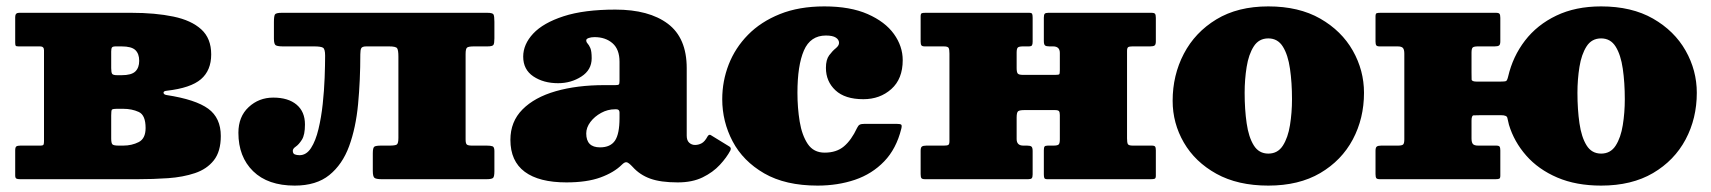

<svg xmlns="http://www.w3.org/2000/svg" viewBox="-20 -560 5348 600"><path d="M105.5 -415H38Q30.5 -415 29 -417.2Q27.5 -419.5 27.5 -427V-507Q27.5 -520 39.5 -520H390Q465.5 -520 521.8 -508.2Q578 -496.5 609 -468.2Q640 -440 640 -390Q640 -340 608 -312.5Q576 -285 501.5 -276.5Q490.5 -275.5 491 -270Q491.5 -264.5 500.5 -263Q591.5 -249 630.8 -220.2Q670 -191.5 670 -135Q670 -86.5 648.2 -59Q626.5 -31.5 589.2 -19Q552 -6.5 505.5 -3.2Q459 0 410 0H43Q34.5 0 31 -2Q27.5 -4 27.5 -12V-90Q27.5 -100 31.2 -102.5Q35 -105 44 -105H106Q114.5 -105 116 -108Q117.5 -111 117.5 -119V-403Q117.5 -415 105.5 -415ZM327.5 -399V-347Q327.5 -333.5 330.5 -329.2Q333.5 -325 346.5 -325H360Q391 -325 403 -336.8Q415 -348.5 415 -370Q415 -392 403 -403.5Q391 -415 360 -415H341.5Q332.5 -415 330 -411.8Q327.5 -408.5 327.5 -399ZM327.5 -199V-127.5Q327.5 -113 331.2 -109Q335 -105 350.5 -105H365Q392 -105 413.5 -116Q435 -127 435 -160Q435 -200.5 413.5 -210.2Q392 -220 365 -220H346.5Q331.5 -220 329.5 -217Q327.5 -214 327.5 -199Z M725 -145Q725 -195.5 757 -225.2Q789 -255 834 -255Q880.5 -255 906.8 -233Q933 -211 933 -171Q933 -138.5 923.5 -123.5Q914 -108.5 904.5 -102Q895 -95.5 895 -89Q895 -80 901.2 -77.5Q907.5 -75 916 -75Q937.5 -75 952 -97.5Q966.5 -120 975.2 -156.5Q984 -193 988.5 -235Q993 -277 994.5 -317Q996 -357 996 -386Q996 -407 989.2 -411Q982.5 -415 961.5 -415H865Q848.5 -415 842.2 -418.2Q836 -421.5 836 -439V-491Q836 -509.5 839.2 -514.8Q842.5 -520 861 -520H1502Q1519.5 -520 1522.2 -514.8Q1525 -509.5 1525 -492V-440Q1525 -424.5 1522 -419.8Q1519 -415 1503 -415H1461Q1444 -415 1439.5 -411.2Q1435 -407.5 1435 -391V-124Q1435 -111.5 1439 -108.2Q1443 -105 1455 -105H1501Q1513.5 -105 1519.2 -102.8Q1525 -100.5 1525 -88V-25Q1525 -8 1520.8 -4Q1516.5 0 1500 0H1173Q1156 0 1150.5 -4Q1145 -8 1145 -26V-81Q1145 -98.5 1150 -101.8Q1155 -105 1172 -105H1197Q1214.5 -105 1219.8 -108.2Q1225 -111.5 1225 -129V-383Q1225 -403.5 1221 -409.2Q1217 -415 1196 -415H1125Q1112 -415 1109 -409.5Q1106 -404 1106 -390.5Q1106 -308.5 1099 -234.5Q1092 -160.5 1071 -103.2Q1050 -46 1009.2 -13Q968.5 20 901 20Q817 20 771 -25Q725 -70 725 -145Z M1575 -123Q1575 -180 1612.8 -218Q1650.5 -256 1716.8 -275Q1783 -294 1869 -294H1903Q1911.5 -294 1913.8 -296Q1916 -298 1916 -307V-367Q1916 -406 1894 -425Q1872 -444 1838 -444Q1827 -444 1819.5 -441.2Q1812 -438.5 1812 -434Q1812 -428.5 1816.2 -424Q1820.5 -419.5 1824.8 -409.8Q1829 -400 1829 -378Q1829 -341.5 1796.8 -320.8Q1764.5 -300 1724 -300Q1678.5 -300 1646.8 -321.2Q1615 -342.5 1615 -383Q1615 -421.5 1646.2 -455Q1677.5 -488.5 1741.2 -509.2Q1805 -530 1903 -530Q2008 -530 2067 -485.8Q2126 -441.5 2126 -347V-136Q2126 -121 2133.8 -114Q2141.5 -107 2152 -107Q2162.5 -107 2172.5 -112.2Q2182.5 -117.5 2191 -133.5Q2196 -142 2202.5 -137L2259.5 -102Q2266 -98 2262.5 -90Q2251 -68 2229.5 -44.8Q2208 -21.5 2175.8 -5.8Q2143.5 10 2098 10H2097.5Q2044.5 10 2012 -1.8Q1979.5 -13.5 1957 -38.5Q1944.5 -52 1938.2 -53Q1932 -54 1923.5 -45.5Q1899 -21 1856.5 -5.5Q1814 10 1750 10Q1664.5 10 1619.8 -23.2Q1575 -56.5 1575 -123ZM1812 -143Q1812 -99.5 1855 -99.5Q1887.5 -99.5 1901.8 -120.5Q1916 -141.5 1916 -191V-208.5Q1916 -218.5 1906 -218.5H1902Q1879 -218.5 1858.5 -207.2Q1838 -196 1825 -178.8Q1812 -161.5 1812 -143Z M2237 -250Q2237 -306.5 2257.2 -358.5Q2277.5 -410.5 2317.5 -451.2Q2357.5 -492 2417.2 -516Q2477 -540 2556 -540Q2637 -540 2691.5 -516Q2746 -492 2773.5 -453.8Q2801 -415.5 2801 -372Q2801 -313.5 2765.5 -281.8Q2730 -250 2678 -250Q2620.5 -250 2590.8 -277.8Q2561 -305.5 2561 -348Q2561 -373.5 2571.2 -387.2Q2581.5 -401 2591.8 -409.2Q2602 -417.5 2602 -426Q2602 -436 2592 -442.5Q2582 -449 2561 -449Q2512.5 -449 2492.2 -402.2Q2472 -355.5 2472 -270Q2472 -223 2479 -180.2Q2486 -137.5 2504.2 -110.2Q2522.5 -83 2557 -83Q2594 -83 2617.2 -102.5Q2640.5 -122 2658.5 -160.5Q2662 -168 2666.8 -170.5Q2671.5 -173 2683 -173H2781Q2794 -173 2796.5 -170.2Q2799 -167.5 2796.5 -157.5Q2781 -95 2743.2 -55.8Q2705.5 -16.5 2651.8 1.8Q2598 20 2535 20Q2434.5 20 2368.2 -18.2Q2302 -56.5 2269.5 -118.2Q2237 -180 2237 -250Z M3502 -127.5Q3502 -114.5 3504.5 -109.8Q3507 -105 3520 -105H3579Q3587.5 -105 3589.8 -101.8Q3592 -98.5 3592 -90V-11Q3592 -3 3588.5 -1.5Q3585 0 3576.5 0H3253Q3245 0 3243.5 -3.8Q3242 -7.5 3242 -15.5V-90.5Q3242 -99 3244.2 -102Q3246.5 -105 3254.5 -105H3272Q3284 -105 3288 -108.2Q3292 -111.5 3292 -124.5V-200.5Q3292 -209.5 3289.2 -212.8Q3286.5 -216 3276.5 -216H3181.5Q3166.5 -216 3161.8 -212.5Q3157 -209 3157 -193V-125.5Q3157 -105 3178 -105H3189.5Q3199.5 -105 3203.2 -102Q3207 -99 3207 -88V-15Q3207 -6 3204.2 -3Q3201.5 0 3193 0H2871Q2862 0 2859.5 -3.2Q2857 -6.5 2857 -16V-89Q2857 -99.5 2861.2 -102.2Q2865.5 -105 2875 -105H2930Q2940 -105 2943.5 -107.2Q2947 -109.5 2947 -119V-392.5Q2947 -405.5 2944.5 -410.2Q2942 -415 2929 -415H2870Q2862 -415 2859.5 -418.2Q2857 -421.5 2857 -430V-509Q2857 -517.5 2860.8 -518.8Q2864.5 -520 2872.5 -520H3196Q3204 -520 3205.5 -516.5Q3207 -513 3207 -504.5V-429.5Q3207 -421.5 3204.8 -418.2Q3202.5 -415 3194.5 -415H3177Q3165 -415 3161 -411.8Q3157 -408.5 3157 -395.5V-347.5Q3157 -335 3160.2 -330.5Q3163.5 -326 3177 -326H3277Q3288.5 -326 3290.2 -328Q3292 -330 3292 -341V-394.5Q3292 -415 3271 -415H3259.5Q3249.5 -415 3245.8 -418Q3242 -421 3242 -432V-505Q3242 -514 3244.8 -517Q3247.5 -520 3256 -520H3578Q3587 -520 3589.5 -516.8Q3592 -513.5 3592 -504V-431Q3592 -420.5 3588 -417.8Q3584 -415 3574 -415H3519Q3509.5 -415 3505.8 -412.8Q3502 -410.5 3502 -401Z M3644.5 -245Q3644.5 -325 3679.5 -392Q3714.5 -459 3781.2 -499.5Q3848 -540 3943.5 -540Q4039 -540 4105.8 -501.8Q4172.5 -463.5 4207.5 -401.8Q4242.5 -340 4242.5 -270Q4242.5 -190 4207.5 -124.2Q4172.5 -58.5 4105.8 -19.2Q4039 20 3943.5 20Q3848 20 3781.2 -17Q3714.5 -54 3679.5 -114.5Q3644.5 -175 3644.5 -245ZM3869.5 -270Q3869.5 -218 3875.8 -174.8Q3882 -131.5 3898 -105.8Q3914 -80 3943.5 -80Q3973 -80 3989 -105Q4005 -130 4011.2 -169Q4017.5 -208 4017.5 -250Q4017.5 -302 4011.2 -345.2Q4005 -388.5 3989 -414.2Q3973 -440 3943.5 -440Q3914 -440 3898 -415Q3882 -390 3875.8 -351Q3869.5 -312 3869.5 -270Z M4368.5 -124.5V-392.5Q4368.5 -405 4364.2 -410Q4360 -415 4347.5 -415H4291.5Q4283.5 -415 4281 -418.2Q4278.5 -421.5 4278.5 -430V-509Q4278.5 -517.5 4282.2 -518.8Q4286 -520 4294 -520H4654.5Q4663.5 -520 4666 -516.8Q4668.5 -513.5 4668.5 -504V-431Q4668.5 -420.5 4664.5 -417.8Q4660.5 -415 4650.5 -415H4598.5Q4586.5 -415 4582.5 -411.8Q4578.5 -408.5 4578.5 -395.5V-333Q4578.5 -318.5 4578.8 -311.8Q4579 -305 4595 -305H4668Q4683 -305 4686.5 -306.8Q4690 -308.5 4693 -321Q4707.5 -383.5 4745.5 -433Q4783.5 -482.5 4843.5 -511.2Q4903.5 -540 4983.5 -540Q5079 -540 5145.8 -501.8Q5212.5 -463.5 5247.5 -401.8Q5282.5 -340 5282.5 -270Q5282.5 -190 5247.5 -124.2Q5212.5 -58.5 5145.8 -19.2Q5079 20 4983.5 20Q4905.5 20 4846.5 -5.2Q4787.5 -30.5 4749.5 -73.8Q4711.5 -117 4695.5 -170Q4692 -183 4690.5 -191.5Q4689 -200 4671 -200H4606Q4591 -200 4584.8 -199.5Q4578.5 -199 4578.5 -183V-127.5Q4578.5 -115 4582.8 -110Q4587 -105 4599.5 -105H4655.5Q4664 -105 4666.2 -101.8Q4668.5 -98.5 4668.5 -90V-11Q4668.5 -3 4665 -1.5Q4661.5 0 4653 0H4292.5Q4283.5 0 4281 -3.2Q4278.5 -6.5 4278.5 -16V-89Q4278.5 -99.5 4282.8 -102.2Q4287 -105 4296.5 -105H4348.5Q4360.5 -105 4364.5 -108.2Q4368.5 -111.5 4368.5 -124.5ZM4909.5 -270Q4909.5 -218 4915.8 -174.8Q4922 -131.5 4938 -105.8Q4954 -80 4983.5 -80Q5013 -80 5029 -105Q5045 -130 5051.2 -169Q5057.5 -208 5057.5 -250Q5057.5 -302 5051.2 -345.2Q5045 -388.5 5029 -414.2Q5013 -440 4983.5 -440Q4954 -440 4938 -415Q4922 -390 4915.8 -351Q4909.5 -312 4909.5 -270Z"/></svg>

Font: Besley* Fatface
Style: Regular
Weight: 900
Designer: Owen Earl
Foundry: indestructible type*
Version: Version 3.000; ttfautohint (v1.8.3)